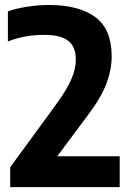

<svg xmlns="http://www.w3.org/2000/svg" viewBox="-20 -770 538 790"><path d="M22 0V-82L209.5 -338.5Q254.5 -400 273.2 -443.2Q292 -486.5 292 -525Q292 -577.5 260.8 -602Q229.5 -626.5 162 -626.5Q80.5 -626.5 12.5 -599.5V-723Q44 -735 91 -742.2Q138 -749.5 180.5 -749.5Q304.5 -749.5 372 -699.8Q439.5 -650 439.5 -538Q439.5 -483.5 418 -426.2Q396.5 -369 341.5 -296L215.5 -127H472.5V0Z"/></svg>

Font: Encode Sans Semi Condensed
Style: Bold
Weight: 700
Width: 4
Designer: Multiple Designers
Foundry: Impallari Type
Version: Version 3.000; ttfautohint (v1.8.3) -l 8 -r 50 -G 200 -x 14 